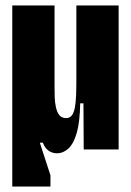

<svg xmlns="http://www.w3.org/2000/svg" viewBox="-20 -548 482 704"><path d="M25 136V-528H180V-232Q180 -213 180.5 -193Q181 -173 185 -155Q189 -137 197.5 -126Q206 -115 223 -115Q236 -115 243.5 -125Q251 -135 254.5 -153.5Q258 -172 259 -198Q260 -224 260 -257V-528H415V-223V0H287L286 -169H274Q273 -101 261.5 -61Q250 -21 231 -3.5Q212 14 189 14Q177 14 167 9.5Q157 5 149.5 -3.5Q142 -12 137 -25H126L165 95V136Z"/></svg>

Font: Bricolage Grotesque 72pt Condensed ExtraBold
Style: Regular
Weight: 800
Width: 3
Designer: Mathieu Triay
Foundry: Atelier Triay
Version: Version 1.001;gftools[0.9.33.dev8+g029e19f]